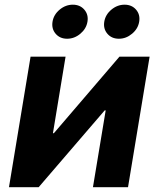

<svg xmlns="http://www.w3.org/2000/svg" viewBox="-20 -783 663 803"><path d="M515.4 0H368.7L422 -321.3H417.8L141.6 0H17.5L107.8 -545.9H254.2L201.4 -226H205.4L479.5 -545.9H605.7ZM477.2 -621Q447 -621 429.1 -641.9Q411.3 -662.8 416.1 -692.3Q420.9 -721.8 445.8 -742.6Q470.7 -763.4 501 -763.4Q531.2 -763.4 549.1 -742.6Q567 -721.8 562.1 -692.3Q557.3 -662.8 532.3 -641.9Q507.4 -621 477.2 -621ZM260.8 -621Q230.6 -621 212.7 -641.9Q194.9 -662.8 199.7 -692.3Q204.5 -721.8 229.4 -742.6Q254.3 -763.4 284.6 -763.4Q314.8 -763.4 332.7 -742.6Q350.6 -721.8 345.8 -692.3Q340.9 -662.8 316 -641.9Q291 -621 260.8 -621Z"/></svg>

Font: Adwaita Sans
Style: Italic
Weight: 400
Italic angle: -9.39999°
Designer: Rasmus Andersson
Foundry: rsms
Version: Version 4.001;git-9221beed3